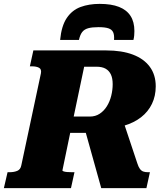

<svg xmlns="http://www.w3.org/2000/svg" viewBox="-56 -970 859 990"><path d="M458 -950Q403 -950 359.5 -934Q316 -918 288.5 -877.5Q261 -837 254 -764H351Q357 -791 368 -805Q379 -819 399 -824.5Q419 -830 452 -830Q485 -830 503 -824Q521 -818 527.5 -803.5Q534 -789 532 -764H632Q635 -776 636 -787.5Q637 -799 637 -810Q637 -857 617 -888Q597 -919 557.5 -934.5Q518 -950 458 -950ZM377 -319 575 -359 652 -128Q658 -109 665.5 -99Q673 -89 683 -85.5Q693 -82 707 -82H717L699 0H466ZM328 -82 310 0H-36L-17 -82H-7Q16 -82 33 -89Q50 -96 54 -118L155 -592Q159 -613 145.5 -620.5Q132 -628 108 -628H98L116 -710H492Q572 -710 629 -688.5Q686 -667 716.5 -625.5Q747 -584 747 -525Q747 -475 727.5 -434.5Q708 -394 671.5 -365.5Q635 -337 582.5 -321.5Q530 -306 463 -304Q454 -299 449 -296Q444 -293 440.5 -290.5Q437 -288 431 -285H306L266 -92Q265 -89 271.5 -86.5Q278 -84 290 -83Q302 -82 316 -82ZM441 -626H378L324 -369H407Q436 -369 458 -383.5Q480 -398 495 -422Q510 -446 517.5 -476Q525 -506 525 -536Q525 -566 516 -585.5Q507 -605 489 -615.5Q471 -626 441 -626Z"/></svg>

Font: Roboto Serif ExtraBold
Style: Italic
Weight: 800
Italic angle: -10°
Version: Version 1.007